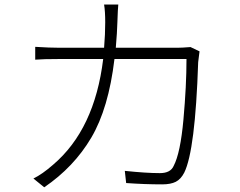

<svg xmlns="http://www.w3.org/2000/svg" viewBox="-20 -797 1040 833"><path d="M806.6 -592.8 845.7 -574.2Q841.8 -547.9 839.8 -527.3Q827.1 -144.5 779.3 -47.9Q764.6 -19.5 742.7 -8.3Q720.7 2.9 683.6 2.9Q607.4 2.9 527.3 -2.9L521.5 -55.7Q614.3 -45.9 673.8 -45.9Q719.7 -45.9 733.4 -77.1Q762.7 -132.8 775.9 -278.8Q789.1 -424.8 789.1 -541H476.6Q451.2 -327.1 376 -199.7Q300.8 -72.3 171.9 15.6L125 -22.5Q163.1 -41 210 -82Q390.6 -235.4 427.7 -541H239.3Q165 -541 132.8 -538.1V-593.8Q195.3 -589.8 238.3 -589.8H431.6Q436.5 -648.4 436.5 -700.2Q436.5 -748 431.6 -777.3H493.2Q491.2 -758.8 489.3 -701.2Q488.3 -659.2 482.4 -589.8H750Q768.6 -589.8 806.6 -592.8Z"/></svg>

Font: GenEi Gothic M Light
Style: Regular
Weight: 300
Designer: o_tamon (Modified); [Source Han Sans]
Ryoko NISHIZUKA  (kana & ideographs); Paul D. Hunt (Latin, Greek & Cyrillic); Wenl
Version: Version 1.1a;Original Version 1.004